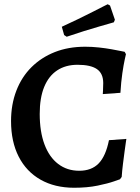

<svg xmlns="http://www.w3.org/2000/svg" viewBox="-20 -872 658 904"><path d="M329 12Q238 12 171 -26Q104 -64 68 -134.5Q32 -205 32 -302Q32 -380 57 -445Q82 -510 128.5 -556Q175 -602 238.5 -627Q302 -652 381 -652Q413 -652 445.5 -648.5Q478 -645 505.5 -640Q533 -635 550 -631.5Q567 -628 567 -628L573 -617Q573 -617 567.5 -592.5Q562 -568 556 -527Q550 -486 547 -435L464 -429Q464 -429 465 -445.5Q466 -462 466 -481Q466 -526 436.5 -546.5Q407 -567 345 -567Q289 -567 249 -540.5Q209 -514 188 -462.5Q167 -411 167 -336Q167 -252 189.5 -192Q212 -132 254 -100Q296 -68 353 -68Q411 -68 444.5 -102.5Q478 -137 493 -212L575 -218Q575 -218 572.5 -201.5Q570 -185 566.5 -158.5Q563 -132 559 -100.5Q555 -69 553 -39L545 -28Q545 -28 516.5 -18Q488 -8 439.5 2Q391 12 329 12ZM294 -699 282 -707 271 -746Q310 -764 348.5 -782.5Q387 -801 418 -817Q449 -833 468 -842.5Q487 -852 487 -852L498 -846L521 -779L516 -767Q516 -767 497 -761.5Q478 -756 446.5 -747Q415 -738 375 -725.5Q335 -713 294 -699Z"/></svg>

Font: Alegreya SemiBold
Style: Regular
Weight: 600
Designer: Juan Pablo del Peral
Foundry: Huerta Tipografica
Version: Version 2.009